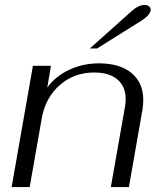

<svg xmlns="http://www.w3.org/2000/svg" viewBox="-20 -756 644 776"><path d="M113 -490H186L171 -402Q204 -448 260 -474Q316 -500 380 -500Q465 -500 512 -460.5Q559 -421 559 -352Q559 -334 556 -314L501 0H428L485 -324Q488 -341 488 -356Q488 -406 455 -434.5Q422 -463 360 -463Q280 -463 222 -412.5Q164 -362 149 -279L100 0H27ZM513 -712Q540 -736 564 -736Q575 -736 582 -730.5Q589 -725 589 -717Q589 -695 543 -667L372 -560H343Z"/></svg>

Font: Fahkwang Light
Style: Italic
Weight: 300
Italic angle: -10°
Version: Version 1.000; ttfautohint (v1.6)